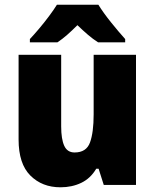

<svg xmlns="http://www.w3.org/2000/svg" viewBox="-20 -786 658 816"><path d="M558 -553V0H421L399 -69H389Q365 -28 325.5 -9Q286 10 237 10Q159 10 109 -40Q59 -90 59 -193V-553H240V-249Q240 -195 253 -166.5Q266 -138 297 -138Q347 -138 362.5 -180.5Q378 -223 378 -300V-553ZM398 -766Q419 -732 451.5 -691.5Q484 -651 512 -620V-606H397Q375 -620 354 -638Q333 -656 309 -679Q285 -655 265 -637.5Q245 -620 224 -606H107V-620Q124 -638 146 -664Q168 -690 188.5 -717.5Q209 -745 222 -766Z"/></svg>

Font: Noto Sans Gurmukhi SemiCondensed Black
Style: Regular
Weight: 900
Width: 4
Designer: Jelle Bosma - Monotype Design Team
Foundry: Monotype Imaging Inc.
Version: Version 2.004; ttfautohint (v1.8.4.7-5d5b)